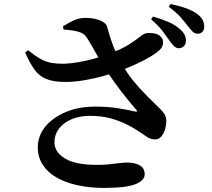

<svg xmlns="http://www.w3.org/2000/svg" viewBox="-20 -865 1040 944"><path d="M812 -666.9Q798.2 -687.1 778 -713.6Q757.8 -740.1 722.9 -770.3L732.5 -783.7Q774.9 -771.5 808.9 -756.6Q842.9 -741.7 866.1 -720.5Q882.1 -706.2 888.4 -692.2Q894.8 -678.2 894 -663.7Q894 -648.3 883.9 -638Q873.8 -627.8 857.5 -627.8Q845.3 -628.5 835 -638.8Q824.6 -649.1 812 -666.9ZM901.2 -740.2Q887.5 -758 868.4 -779.9Q849.2 -801.8 809.6 -832L818.5 -845.2Q861.4 -836.5 894.9 -824.4Q928.5 -812.3 948.9 -796.6Q968.4 -782.2 976.3 -767Q984.2 -751.8 984.2 -734.6Q984.2 -718.5 975.6 -709Q966.9 -699.4 951.4 -699.4Q936.4 -699.4 926.2 -710.3Q916 -721.2 901.2 -740.2ZM447.4 -340.8Q512.6 -340.8 563.8 -332.3Q615 -323.7 643.7 -316.8Q661.9 -313.6 648.7 -327Q627.5 -351 600.8 -384Q574.2 -417.1 546.8 -454.9Q519.4 -492.8 495.3 -529.2Q480.5 -553.4 464.3 -581.6Q448.2 -609.9 433 -636.8Q417.8 -663.6 405.7 -681.7Q392.7 -701.7 364.6 -709.2Q336.4 -716.8 292.7 -719.9L289.4 -735Q313.3 -751.1 341.2 -764.1Q369.2 -777.1 399.2 -777.1Q442.1 -777.1 471.8 -764.8Q501.5 -752.4 506.2 -734.6Q517.6 -693.7 527.5 -664.5Q537.3 -635.3 549.2 -609.9Q561.1 -584.4 576.5 -555.6Q602.4 -508.2 635.5 -467.7Q668.5 -427.1 702.5 -393.5Q736.5 -359.8 765.4 -331.4Q782.7 -314.4 790.1 -301.5Q797.4 -288.6 797.7 -271.1Q798 -253.2 792.2 -231.8Q786.3 -210.4 774 -195Q761.6 -179.6 742.7 -179.6Q720.2 -179.6 702.5 -192.1Q684.8 -204.6 660.4 -220.4Q635.3 -237.4 600.6 -254.5Q566 -271.5 522.1 -283.5Q478.2 -295.4 422.4 -295.4Q370.5 -295.4 331 -278.3Q291.5 -261.2 269.6 -232.1Q247.7 -203 247.7 -165.1Q247.7 -117.2 299.3 -85.8Q350.9 -54.4 455.9 -54.4Q491.5 -54.4 517.9 -57.2Q544.4 -60.1 565.9 -63Q587.4 -65.8 607.1 -65.8Q639.9 -65.8 665.6 -52.8Q691.3 -39.7 691.3 -7.3Q691.3 21.8 646.7 40.3Q602 58.9 490.9 58.9Q420.2 58.9 360.8 45.7Q301.4 32.6 257.7 7.4Q214 -17.7 190 -55.1Q165.9 -92.4 165.9 -140Q165.9 -196.6 202.3 -241.8Q238.8 -286.9 302.8 -313.9Q366.8 -340.8 447.4 -340.8ZM516.4 -600.1Q577.6 -623.3 613 -645.7Q648.4 -668.1 667.1 -683.6Q685.9 -699 698.3 -701.4Q716.4 -704.3 738 -700.8Q759.6 -697.2 771.7 -683.4Q783.3 -670.5 781.7 -652.3Q780.1 -634.1 766 -620.3Q750 -604.6 718.4 -585.9Q686.7 -567.2 646.6 -548.7Q606.4 -530.2 564.5 -515.2Q531.1 -503.2 486.8 -490.9Q442.5 -478.6 396.1 -470.7Q349.8 -462.9 309.6 -462.1Q246 -461.4 209.3 -475.9Q172.7 -490.4 149.5 -522.9Q126.3 -555.3 103.6 -606.6L118.2 -618Q151.2 -591.4 177.2 -576.5Q203.2 -561.5 230.3 -556.5Q257.4 -551.4 292.5 -551.4Q321.6 -552.1 360.9 -558.5Q400.2 -564.8 441 -576.2Q481.8 -587.5 516.4 -600.1Z"/></svg>

Font: Noto Serif KR
Style: Regular
Weight: 200
Designer: Ryoko NISHIZUKA 西塚涼子 (kana & ideographs); Frank Grießhammer (Latin, Greek & Cyrillic); Wenlong ZHANG 张文龙 (bopomofo); San
Foundry: Adobe
Version: Version 2.001;hotconv 1.1.0;makeotfexe 2.6.0